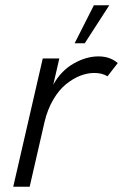

<svg xmlns="http://www.w3.org/2000/svg" viewBox="-20 -710 468 730"><path d="M263.7 -545.4 336.9 -689.9H395.5L302.2 -545.4ZM30.3 0 142.6 -487.8H205.6L182.6 -388.2Q211.9 -440.9 259.8 -468.3Q307.6 -495.6 354.5 -495.6Q398.4 -495.6 427.7 -470.2L388.7 -419.9Q368.7 -432.6 337.9 -432.6Q312 -432.6 284.7 -421.9Q257.3 -411.1 230.7 -389.6Q204.1 -368.2 182.4 -331.1Q160.6 -293.9 149.4 -246.6L92.8 0Z"/></svg>

Font: HK Grotesk Legacy
Style: Italic
Weight: 400
Italic angle: -13°
Designer: Alfredo Marco Pradil
Foundry: Hanken Design Co.
Version: Version 2.022;PS 002.022;hotconv 1.0.88;makeotf.lib2.5.64775